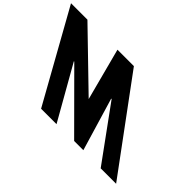

<svg xmlns="http://www.w3.org/2000/svg" viewBox="-511 -1239 1654 1654"><g transform="rotate(45 316.0 -412.5)"><path d="M785.5 0H973.5L365.1 -825H165.1L290.4 -349L-200.9 -825H-400.9L59.5 0H247.5L-30.2 -489H-25.2L457.3 -5H569.3L424.8 -489H429.8Z"/></g></svg>

Font: Hussar
Style: BdOpOblSeven
Weight: 700
Foundry: Cannot Into Space Fonts
Version: Version 2.00